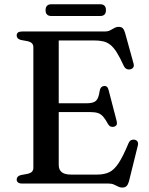

<svg xmlns="http://www.w3.org/2000/svg" viewBox="-20 -845 688 884"><path d="M205.9 -369.5H379.4Q410.1 -369.5 422.3 -381.3Q434.5 -393.1 439 -427.2Q441 -437.6 445.9 -442.9Q450.7 -448.1 458.7 -449Q475 -450.8 479.9 -430.9L517.1 -287.8Q519.8 -277.1 517 -270.7Q514.2 -264.3 505.4 -261.7Q497.1 -259.4 490 -262.1Q482.8 -264.9 477.9 -272.9Q465.5 -296.2 454.8 -308.2Q444.1 -320.2 430.9 -324.5Q417.6 -328.9 397.3 -328.9H205.9ZM56.8 -681.6Q56.8 -690.4 62.8 -695.2Q68.8 -700 81.5 -700H461.2Q477 -700 487.2 -705.4Q497.4 -710.8 506.5 -716Q515.5 -721.3 527 -721.3Q539 -721.3 545.4 -714.7Q551.8 -708.1 556.1 -692.8L594.7 -553.2Q597.8 -543 594.4 -536.1Q591 -529.2 581.8 -526.4Q571.6 -523.5 563.2 -527.4Q554.8 -531.4 549.7 -542.1Q532.4 -580.1 517.9 -603.2Q503.4 -626.4 488.4 -638.4Q473.3 -650.5 455.2 -654.6Q437.1 -658.8 412.4 -658.8H250.4V-85.7Q250.4 -63.3 264.2 -52.3Q277.9 -41.2 306.7 -41.2H427.1Q459.5 -41.2 482.3 -51.8Q505 -62.3 525.8 -93.5Q546.5 -124.7 572.2 -186.6Q576.4 -196 583.2 -199.5Q589.9 -203 598.4 -201.8Q608.7 -200.4 613.1 -193.2Q617.5 -186 614.4 -174.2L573.9 -10.5Q569.8 4.4 562.9 11.5Q555.9 18.6 542.8 18.6Q532.7 18.6 523.7 13.9Q514.7 9.3 504.3 4.6Q493.8 0 478.9 0H81.5Q68.8 0 62.8 -5.1Q56.8 -10.1 56.8 -18.4Q56.8 -33.7 75.9 -38.9L108.7 -45Q120.8 -47.9 127.2 -54.6Q133.6 -61.3 133.6 -72V-628Q133.6 -638.7 127.2 -645.4Q120.8 -652.1 108.7 -655L75.9 -661.1Q56.8 -666.3 56.8 -681.6ZM189.8 -798.1Q189.8 -811.7 196.6 -818.5Q203.3 -825.3 215.6 -825.3H442Q454.6 -825.3 461.2 -818.6Q467.8 -811.9 467.8 -798.3Q467.8 -784.7 461.2 -778.1Q454.6 -771.4 442 -771.4H215.6Q203.3 -771.4 196.6 -778.1Q189.8 -784.7 189.8 -798.1Z"/></svg>

Font: Fraunces
Style: Regular
Weight: 900
Version: Version 1.000;[b76b70a41]